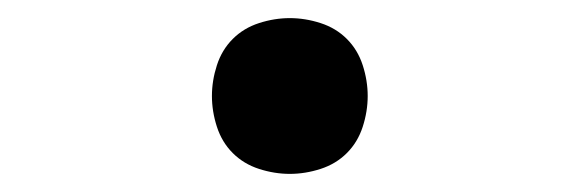

<svg xmlns="http://www.w3.org/2000/svg" viewBox="-20 -446 640 212"><path d="M300 -254Q283 -254 266 -259.5Q249 -265 237 -277Q225 -289 219.5 -306Q214 -323 214 -340Q214 -357 219.5 -374Q225 -391 237 -403Q249 -415 266 -420.5Q283 -426 300 -426Q317 -426 334 -420.5Q351 -415 363 -403Q375 -391 380.5 -374Q386 -357 386 -340Q386 -323 380.5 -306Q375 -289 363 -277Q351 -265 334 -259.5Q317 -254 300 -254Z"/></svg>

Font: Iosevka Curly Slab MdEx
Style: Regular
Weight: 500
Width: 7
Monospace: yes
Designer: Belleve Invis
Foundry: Belleve Invis
Version: Version 11.1.0; ttfautohint (v1.8.3)